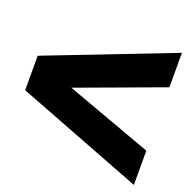

<svg xmlns="http://www.w3.org/2000/svg" viewBox="-103 -635 740 749"><g transform="rotate(20 266.5 -261.0)"><path d="M528.8 -392.1 169.9 -259.8 528.8 -128.9V13.2L3.9 -189V-332L528.8 -535.2Z"/></g></svg>

Font: Archivo-RBTV
Style: Regular
Weight: 500
Designer: Hector Gatti
Foundry: Hector Gatti
Version: ""